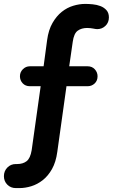

<svg xmlns="http://www.w3.org/2000/svg" viewBox="-93 -786 577 982"><path d="M-12 53H-5Q24 53 43 38.5Q62 24 69 -18L115 -345H60Q37 -345 23 -360Q9 -375 9 -396Q9 -417 24 -432Q39 -447 60 -447H130L148 -581Q155 -633 175.5 -668.5Q196 -704 223 -725.5Q250 -747 281.5 -756.5Q313 -766 343 -766Q360 -766 381 -764Q402 -762 420.5 -755Q439 -748 451.5 -734Q464 -720 464 -697Q464 -671 446.5 -654Q429 -637 404 -637Q399 -637 394 -638Q389 -639 383 -640Q377 -641 369.5 -642Q362 -643 353 -643Q324 -643 304.5 -629Q285 -615 279 -572L261 -447H355Q378 -447 392 -431.5Q406 -416 406 -396Q406 -373 391 -359Q376 -345 355 -345H247L200 -9Q193 43 173 78.5Q153 114 125.5 135.5Q98 157 67 166.5Q36 176 6 176H-12Q-38 176 -55.5 158.5Q-73 141 -73 115Q-73 89 -55.5 71Q-38 53 -12 53Z"/></svg>

Font: Varela Round Precious
Style: Bold
Weight: 700
Version: Version 1.000